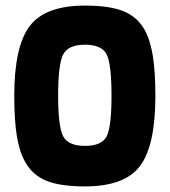

<svg xmlns="http://www.w3.org/2000/svg" viewBox="-20 -657 607 687"><path d="M536 -314Q536 -136 481 -63Q426 10 284 10Q196 10 146.5 -10Q97 -30 71 -76Q50 -112 40.5 -169Q31 -226 31 -314Q31 -491 86.5 -564Q142 -637 284 -637Q372 -637 421.5 -617Q471 -597 497 -551Q517 -516 526.5 -459Q536 -402 536 -314ZM379 -314Q379 -428 361.5 -462.5Q344 -497 284 -497Q224 -497 206 -462Q188 -427 188 -314Q188 -204 206 -169.5Q224 -135 284 -135Q344 -135 361.5 -169Q379 -203 379 -314Z"/></svg>

Font: Blinker
Style: Bold
Weight: 700
Designer: Juergen Huber
Foundry: supertype
Version: Version 1.015;PS 1.15;hotconv 1.0.88;makeotf.lib2.5.647800; 